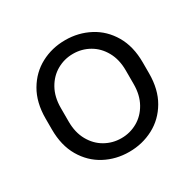

<svg xmlns="http://www.w3.org/2000/svg" viewBox="-130 -708 863 852"><g transform="rotate(-30 301.5 -282.0)"><path d="M53 -254V-310Q53 -392 87 -450Q121 -508 177.5 -538Q234 -568 301 -568H302Q369 -568 426 -538Q483 -508 517 -450Q551 -392 551 -310V-254Q551 -172 517 -114Q483 -56 426 -26Q369 4 302 4H301Q234 4 177.5 -26Q121 -56 87 -114Q53 -172 53 -254ZM468 -247V-317Q468 -373 445 -414Q422 -455 384 -476.5Q346 -498 302 -498H301Q257 -498 219 -476.5Q181 -455 158 -414Q135 -373 135 -317V-247Q135 -191 158 -150Q181 -109 219 -87.5Q257 -66 301 -66H302Q346 -66 384 -87.5Q422 -109 445 -150Q468 -191 468 -247Z"/></g></svg>

Font: Kakao Big Sans
Style: Regular
Weight: 400
Designer: Park Young-rak; Lee Sang-min; Kim Jung-jin; Min Bon; Park Min-gyu;
Foundry: Kakao Corporation
Version: Version 2.003